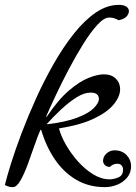

<svg xmlns="http://www.w3.org/2000/svg" viewBox="-41 -755 558 788"><path d="M407 -683Q386 -683 358.5 -653Q331 -623 301 -575Q271 -527 242 -472Q213 -417 188.5 -365Q164 -313 148 -276H151Q198 -346 242 -383.5Q286 -421 323 -435.5Q360 -450 385 -450Q416 -450 434 -432.5Q452 -415 452 -389Q452 -359 426 -327Q400 -295 345 -268.5Q290 -242 201 -228Q209 -197 229.5 -161Q250 -125 279 -92.5Q308 -60 341.5 -39.5Q375 -19 409 -19Q426 -19 445 -27Q464 -35 464 -59Q464 -69 458 -76Q452 -83 441 -83Q423 -83 410 -70Q397 -70 389.5 -77.5Q382 -85 382 -95Q382 -112 396 -125Q410 -138 429 -138Q460 -138 478.5 -118.5Q497 -99 497 -73Q497 -46 481 -26.5Q465 -7 440.5 3Q416 13 389 13Q323 13 271.5 -17.5Q220 -48 184 -101Q148 -154 128 -222H125Q114 -197 100.5 -158Q87 -119 72.5 -79.5Q58 -40 42.5 -13.5Q27 13 12 13Q-7 13 -21 4Q-13 -29 4.5 -85Q22 -141 48 -209.5Q74 -278 107 -351Q140 -424 179 -492.5Q218 -561 261.5 -616Q305 -671 351.5 -703Q398 -735 447 -735Q468 -735 478 -727.5Q488 -720 488 -710Q488 -697 477.5 -686.5Q467 -676 446 -672Q437 -677 428 -680Q419 -683 407 -683ZM153 -245Q228 -254 274.5 -271.5Q321 -289 342.5 -310Q364 -331 365 -348Q365 -375 331 -375Q304 -375 272.5 -355Q241 -335 209.5 -305.5Q178 -276 152 -247Z"/></svg>

Font: Sedan
Style: Italic
Weight: 400
Italic angle: -13.8°
Designer: Sebastian Salazar
Foundry: Sebastian Salazar
Version: Version 1.100; ttfautohint (v1.8.4.7-5d5b)